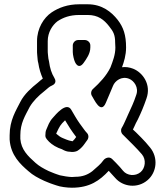

<svg xmlns="http://www.w3.org/2000/svg" viewBox="-20 -777 771 897"><path d="M316 -67C326 -67 335 -69 341 -72C366 -87 377 -109 388 -123C395 -133 395 -147 386 -156C375 -167 366 -183 351 -202C337 -222 326 -242 313 -264C290 -304 238 -239 228 -228C209 -208 204 -188 197 -173C193 -165 192 -155 192 -145V-143C192 -136 195 -131 199 -126C212 -110 228 -97 253 -86L269 -80C283 -72 294 -68 307 -68C311 -68 314 -67 316 -67ZM284 -215C301 -186 314 -166 336 -137C330 -129 325 -122 319 -117C307 -119 297 -122 290 -125L273 -132C261 -137 255 -142 243 -152V-154C259 -188 262 -194 284 -215ZM330 -488C330 -488 346 -447 372 -485C383 -501 402 -526 402 -555V-565C402 -580 388 -590 377 -590H345C330 -590 320 -576 320 -565V-534C320 -520 326 -496 330 -488ZM316 50C302 50 272 45 260 42L245 37C238 34 232 33 224 29L207 22C182 10 163 -1 146 -16C110 -48 79 -78 75 -128V-145C75 -202 97 -235 119 -278C135 -305 160 -330 187 -351C203 -364 211 -373 222 -377C229 -380 248 -390 234 -413C221 -434 213 -459 209 -490C208 -495 207 -500 206 -504L204 -523C203 -530 203 -536 203 -542V-585C203 -626 225 -660 249 -678C275 -695 306 -707 350 -707H390C438 -707 466 -685 490 -654C510 -629 518 -614 518 -577C518 -570 519 -562 519 -555C519 -521 507 -491 496 -462C477 -423 447 -391 414 -361C405 -353 403 -338 410 -328C419 -315 451 -239 475 -298C484 -320 501 -358 508 -376C517 -399 548 -423 583 -409C606 -400 630 -368 616 -332C606 -301 592 -271 578 -241L570 -223C563 -208 557 -193 549 -180C543 -170 545 -157 553 -149L580 -122L604 -98C618 -84 630 -71 643 -56C664 -31 659 8 637 27C612 48 574 44 555 21C546 10 536 -2 522 -16L504 -34C490 -48 470 -38 463 -28C450 -9 432 4 411 23C390 39 366 49 332 49C327 49 321 50 316 50ZM488 21C497 30 506 42 518 54C554 96 622 105 669 65C713 28 720 -41 681 -88C668 -104 655 -119 640 -134L616 -158C611 -163 607 -167 601 -172C605 -181 611 -192 615 -202L624 -219C639 -250 652 -281 664 -316C688 -382 647 -438 602 -456C584 -463 567 -465 550 -463C559 -487 569 -519 569 -555C569 -613 557 -649 530 -684C501 -721 457 -757 390 -757H350C296 -757 254 -741 221 -719C184 -694 153 -644 153 -585V-542C153 -535 153 -527 154 -519L156 -497C156 -492 158 -487 159 -482C163 -455 170 -433 180 -410C173 -405 164 -397 156 -390C128 -368 93 -337 75 -301C55 -261 25 -216 25 -145V-127V-125C30 -51 76 -9 112 22C134 42 159 55 187 68L204 75C212 78 218 81 228 84L243 89C261 96 294 100 316 100C400 100 446 66 488 21Z"/></svg>

Font: Blanket
Style: BlkOutline
Weight: 900
Foundry: Cannot Into Space Fonts
Version: Version 0.9